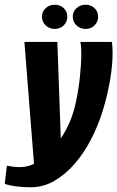

<svg xmlns="http://www.w3.org/2000/svg" viewBox="-69 -672 495 810"><path d="M61 118Q28 118 0.5 114.5Q-27 111 -49 104L-40 27Q-30 29 -16.5 31Q-3 33 16 33Q57 33 97 6Q137 -21 170.5 -64.5Q204 -108 225 -157Q242 -196 252.5 -247Q263 -298 268.5 -351Q274 -404 274 -448Q274 -463 273 -474.5Q272 -486 270 -495H403Q406 -478 406 -449Q406 -396 395 -332Q384 -268 364 -203.5Q344 -139 314 -82Q285 -26 246 19Q207 64 160.5 91Q114 118 61 118ZM77 52 34 -495H173L190 -15ZM162 -550Q139 -550 123.5 -565Q108 -580 108 -602Q108 -623 123.5 -637.5Q139 -652 162 -652Q185 -652 200 -637.5Q215 -623 215 -602Q215 -580 200 -565Q185 -550 162 -550ZM292 -550Q269 -550 253.5 -565Q238 -580 238 -602Q238 -623 253.5 -637.5Q269 -652 292 -652Q315 -652 330 -637.5Q345 -623 345 -602Q345 -580 330 -565Q315 -550 292 -550Z"/></svg>

Font: Alumni Sans Thin ExtraBold
Style: Italic
Weight: 800
Italic angle: -8°
Version: Version 1.016